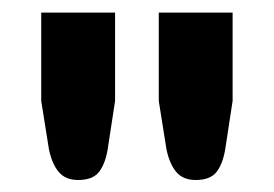

<svg xmlns="http://www.w3.org/2000/svg" viewBox="-20 -746 446 312"><path d="M167 -725.5V-582L155 -503.5Q151 -479.5 140.8 -466.5Q130.5 -453.5 107 -453.5Q86.5 -453.5 75.5 -466.5Q64.5 -479.5 59.5 -503.5L47 -582V-725.5ZM358 -725.5V-582L346 -503.5Q342 -479.5 331.8 -466.5Q321.5 -453.5 298 -453.5Q277.5 -453.5 266.5 -466.5Q255.5 -479.5 250.5 -503.5L238 -582V-725.5Z"/></svg>

Font: LatoLatin Heavy
Style: Regular
Weight: 800
Designer: Lukasz Dziedzic with Adam Twardoch and Botio Nikoltchev
Foundry: tyPoland Lukasz Dziedzic
Version: Version 2.015; 2015-08-06; http://www.latofonts.com/